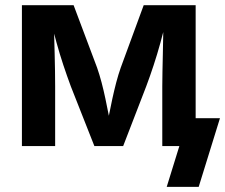

<svg xmlns="http://www.w3.org/2000/svg" viewBox="-20 -560 863 736"><path d="M64 0V-540H262.2L352.1 -300.8Q361.3 -274.4 369.4 -243.9Q377.4 -213.4 384 -181.9Q390.6 -150.4 396.5 -120.4Q402.3 -90.3 406.7 -64.9H387.7Q392.1 -89.4 397.9 -119.4Q403.8 -149.4 410.6 -181.2Q417.5 -212.9 425.5 -243.7Q433.6 -274.4 442.9 -300.8L530.8 -540H730V0H602.1V-229Q602.1 -255.4 602.8 -286.9Q603.5 -318.4 604.2 -352.1Q605 -385.7 605.5 -419.9Q606 -454.1 606.4 -485.8H617.7Q606.9 -439.5 594.7 -395.3Q582.5 -351.1 568.8 -309.6Q555.2 -268.1 540.5 -229L452.1 0H341.8L251.5 -229Q236.8 -268.6 222.9 -310.3Q209 -352.1 196.8 -396.2Q184.6 -440.4 173.8 -485.8H186.5Q187 -456.1 187.7 -422.6Q188.5 -389.2 189.5 -354.7Q190.4 -320.3 190.9 -288.1Q191.4 -255.9 191.4 -229V0ZM619.1 156.2 667.5 0H629.4V-106.9H823.2L741.7 156.2Z"/></svg>

Font: V-Inter
Style: SemiBold-600
Weight: 600
Designer: Rasmus Andersson
Foundry: rsms
Version: Version 4.000;git-4146feb